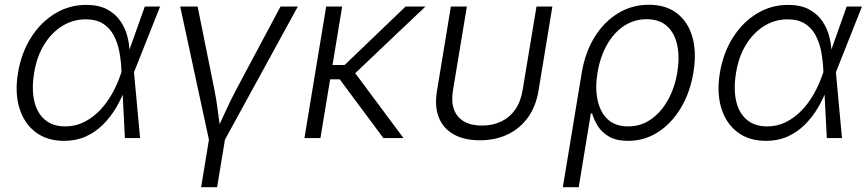

<svg xmlns="http://www.w3.org/2000/svg" viewBox="-20 -573 3602 797"><path d="M246.1 11.7Q175.3 11.7 127.7 -24.4Q80.1 -60.5 60.5 -124.5Q41 -188.5 54.7 -271Q68.8 -354.5 109.1 -417.7Q149.4 -481 208.5 -516.8Q267.6 -552.7 337.4 -552.7Q389.6 -552.7 424.6 -534.2Q459.5 -515.6 480.5 -484.6Q501.5 -453.6 510.3 -415.8Q519 -377.9 518.6 -339.4H542L536.1 -274.4L561.5 0H498.5L483.9 -283.7Q482.4 -320.3 475.6 -357.2Q468.8 -394 452.9 -424.8Q437 -455.6 408.7 -474.1Q380.4 -492.7 335.4 -492.7Q283.2 -492.7 238.5 -465.1Q193.8 -437.5 163.1 -387.5Q132.3 -337.4 121.6 -270Q110.8 -203.1 122.3 -153.3Q133.8 -103.5 166.5 -75.9Q199.2 -48.3 251 -48.3Q293 -48.3 328.9 -66.2Q364.7 -84 393.8 -114.3Q422.9 -144.5 444.3 -182.4Q465.8 -220.2 479.5 -260.3L581.1 -545.9H644.5L535.6 -271.5L520.5 -208.5H500.5Q485.4 -166 462.2 -126.5Q439 -86.9 407.5 -55.7Q376 -24.4 335.9 -6.3Q295.9 11.7 246.1 11.7Z M848.1 10.7 728 -545.9H800.3L869.6 -202.6Q878.9 -156.7 884.5 -110.8Q890.1 -64.9 897.5 -21.5H874Q895.5 -64.9 916.3 -110.8Q937 -156.7 961.4 -202.6L1144.5 -545.9H1216.3L911.6 10.7ZM814.9 204.1 849.1 -3.9H915.5L881.3 204.1Z M1400.4 -545.9 1310.1 0H1243.7L1334 -545.9ZM1746.1 -545.9 1427.7 -243.7H1323.2L1333 -303.2H1410.6L1663.6 -545.9ZM1571.3 0 1387.7 -247.1 1435.1 -295.4 1654.8 0Z M1971.7 9.3Q1907.2 9.3 1863.5 -15.1Q1819.8 -39.6 1801.5 -85.4Q1783.2 -131.3 1793.9 -195.8L1851.6 -545.9H1918L1860.4 -198.7Q1852.5 -150.9 1864.7 -118.2Q1877 -85.4 1906.5 -68.6Q1936 -51.8 1980.5 -51.8Q2025.4 -51.8 2060.5 -68.6Q2095.7 -85.4 2118.7 -118.2Q2141.6 -150.9 2149.4 -198.7L2207 -545.9H2272.9L2215.3 -195.8Q2204.6 -131.8 2171.9 -85.9Q2139.2 -40 2088.1 -15.4Q2037.1 9.3 1971.7 9.3Z M2316.4 204.1 2395 -272Q2409.2 -356 2448 -418.9Q2486.8 -481.9 2544.9 -517.6Q2603 -553.2 2673.3 -553.2Q2743.2 -553.2 2789.1 -518.6Q2835 -483.9 2853.5 -421.4Q2872.1 -358.9 2858.9 -275.4Q2845.2 -189.9 2806.4 -125.2Q2767.6 -60.5 2711.2 -24.4Q2654.8 11.7 2587.4 11.7Q2538.6 11.7 2508.3 -5.9Q2478 -23.4 2461.7 -49.8Q2445.3 -76.2 2438 -102.1H2432.6L2382.3 204.1ZM2587.4 -48.3Q2640.6 -48.3 2682.6 -77.9Q2724.6 -107.4 2752.9 -158.4Q2781.2 -209.5 2791.5 -272.9Q2801.8 -335.4 2791.3 -385.3Q2780.8 -435.1 2749.3 -464.1Q2717.8 -493.2 2664.1 -493.2Q2611.8 -493.2 2569.8 -465.1Q2527.8 -437 2499.8 -387.5Q2471.7 -337.9 2460.4 -272.9Q2449.7 -208 2460.7 -157Q2471.7 -106 2503.4 -77.1Q2535.2 -48.3 2587.4 -48.3Z M3159.7 11.7Q3088.9 11.7 3041.3 -24.4Q2993.7 -60.5 2974.1 -124.5Q2954.6 -188.5 2968.3 -271Q2982.4 -354.5 3022.7 -417.7Q3063 -481 3122.1 -516.8Q3181.2 -552.7 3251 -552.7Q3303.2 -552.7 3338.1 -534.2Q3373 -515.6 3394 -484.6Q3415 -453.6 3423.8 -415.8Q3432.6 -377.9 3432.1 -339.4H3455.6L3449.7 -274.4L3475.1 0H3412.1L3397.5 -283.7Q3396 -320.3 3389.2 -357.2Q3382.3 -394 3366.5 -424.8Q3350.6 -455.6 3322.3 -474.1Q3293.9 -492.7 3249 -492.7Q3196.8 -492.7 3152.1 -465.1Q3107.4 -437.5 3076.7 -387.5Q3045.9 -337.4 3035.2 -270Q3024.4 -203.1 3035.9 -153.3Q3047.4 -103.5 3080.1 -75.9Q3112.8 -48.3 3164.6 -48.3Q3206.5 -48.3 3242.4 -66.2Q3278.3 -84 3307.4 -114.3Q3336.4 -144.5 3357.9 -182.4Q3379.4 -220.2 3393.1 -260.3L3494.6 -545.9H3558.1L3449.2 -271.5L3434.1 -208.5H3414.1Q3398.9 -166 3375.7 -126.5Q3352.5 -86.9 3321 -55.7Q3289.6 -24.4 3249.5 -6.3Q3209.5 11.7 3159.7 11.7Z"/></svg>

Font: Inter Light
Style: Italic
Weight: 300
Italic angle: -9.3988°
Designer: Rasmus Andersson
Foundry: rsms
Version: Version 4.001;git-66647c0bb